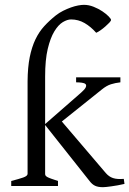

<svg xmlns="http://www.w3.org/2000/svg" viewBox="-20 -777 540 802"><path d="M500 -8.8Q485.8 -5.4 471.9 -2.9Q458 -0.5 446 1.2Q434.1 2.9 424.6 3.9Q415 4.9 410.2 4.9Q389.6 4.9 377.2 -1Q364.7 -6.8 354 -21L168.5 -254.9V-50.8Q168.5 -46.9 170.2 -43.9Q171.9 -41 177.2 -37.8Q182.6 -34.7 193.4 -30.8Q204.1 -26.9 222.2 -21V0H26.9V-21Q59.1 -29.3 77.1 -35.6Q95.2 -42 95.2 -50.8V-437.5Q95.7 -496.1 104.2 -538.3Q112.8 -580.6 127.9 -612.3Q143.1 -644 164.6 -667.5Q186 -690.9 212.9 -712.4Q227.1 -723.6 243.7 -731.9Q260.3 -740.2 276.1 -745.8Q292 -751.5 306.4 -754.2Q320.8 -756.8 330.6 -756.8Q350.6 -756.8 370.8 -748.8Q391.1 -740.7 407.2 -730Q423.3 -719.2 433.6 -708.7Q443.8 -698.2 443.8 -693.8Q443.8 -689.9 436.8 -682.4Q429.7 -674.8 419.9 -666.3Q410.2 -657.7 399.7 -650.4Q389.2 -643.1 381.8 -640.1Q359.4 -665.5 333.3 -680.7Q307.1 -695.8 276.9 -695.8Q261.2 -695.8 242.4 -684.6Q223.6 -673.3 207 -646Q190.4 -618.7 179.4 -572.8Q168.5 -526.9 168.5 -457V-258.8L318.8 -390.1Q335 -404.3 338.4 -412.8Q341.8 -421.4 337.2 -425.8Q332.5 -430.2 321.5 -431.6Q310.5 -433.1 297.9 -433.1V-454.1H482.9V-433.1Q461.4 -430.7 443.4 -425Q425.3 -419.4 404.8 -402.8L238.3 -269.5L421.9 -54.2Q428.7 -46.4 436 -41.3Q443.4 -36.1 452.1 -33.2Q460.9 -30.3 471.9 -29.5Q482.9 -28.8 497.1 -29.8Z"/></svg>

Font: Gentium Plus Afr
Style: Regular
Weight: 400
Designer: J. Victor Gaultney, Annie Olsen, Iska Routamaa, Becca Hirsbrunner
Foundry: SIL International
Version: Version 5.000